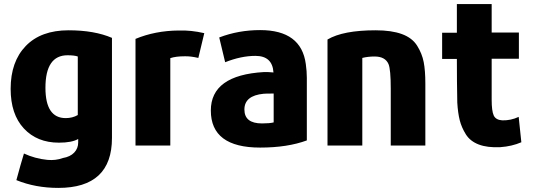

<svg xmlns="http://www.w3.org/2000/svg" viewBox="-20 -700 2614 938"><path d="M527 -26Q527 218 265 218Q153 218 60 180Q81 102 97 50Q151 75 211 81Q252 85 287 72Q323 66 342.5 45.5Q362 25 362 -4V-21Q331 -3 268 -3Q161 -3 96.5 -72.5Q32 -142 32 -266Q32 -399 106 -475.5Q180 -552 315 -552Q441 -552 527 -515ZM360 -138V-424Q343 -430 310 -430Q202 -430 202 -271Q202 -123 301 -123Q334 -123 360 -138Z M978 -538 949 -417Q910 -426 882 -425Q839 -425 812 -416V11H642V-510Q738 -550 853 -551Q913 -553 978 -538Z M1479 -14Q1384 21 1251 21Q1010 21 1010 -160Q1010 -333 1270 -348Q1283 -349 1316 -346Q1311 -427 1228 -427Q1158 -427 1080 -396L1051 -517Q1145 -553 1251 -553Q1452 -553 1474 -387Q1479 -352 1479 -320ZM1317 -102V-243Q1277 -243 1268 -242Q1174 -233 1174 -165Q1174 -97 1260 -97Q1297 -97 1317 -102Z M2058 11H1889V-266Q1889 -361 1878 -387Q1862 -424 1810 -424Q1778 -424 1750 -417V11H1580V-507Q1656 -552 1815 -552Q1893 -552 1943.5 -533.5Q1994 -515 2018 -476.5Q2042 -438 2050 -396.5Q2058 -355 2058 -291Z M2527 -5Q2481 15 2424 19Q2361 22 2319 6Q2277 -10 2256 -43.5Q2235 -77 2226 -112.5Q2217 -148 2214 -199Q2212 -303 2212 -412H2140V-540H2212V-680H2382V-541H2515V-413H2382V-213Q2382 -158 2392 -136Q2402 -114 2434 -112Q2476 -111 2514 -129Q2516 -108 2520.5 -67Q2525 -26 2527 -5Z"/></svg>

Font: Repo
Style: ExtraBold
Weight: 800
Designer: Stefan Peev
Foundry: Context Ltd
Version: Version 001.000